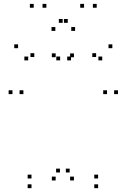

<svg xmlns="http://www.w3.org/2000/svg" viewBox="-20 -971 660 1001"><path d="M491.5 10V-10H471.5V10ZM491.5 -40.5V-60.5H471.5V-40.5ZM343.2 -71.8V-91.8H323.2V-71.8ZM365.5 -30.2V-50.2H345.5V-30.2ZM365.5 -672.5V-692.5H345.5V-672.5ZM350.3 -656.2V-676.2H330.3V-656.2ZM513 -656.2V-676.2H493V-656.2ZM481.2 -673.7V-693.7H461.2V-673.7ZM538 -480.3V-500.3H518V-480.3ZM595 -480.3V-500.3H575V-480.3ZM565.7 -719.8V-739.8H545.7V-719.8ZM74.3 -719.8V-739.8H54.3V-719.8ZM45 -480.3V-500.3H25V-480.3ZM102 -480.3V-500.3H82V-480.3ZM158.8 -673.7V-693.7H138.8V-673.7ZM127 -656.2V-676.2H107V-656.2ZM293.5 -656.3V-676.3H273.5V-656.3ZM270.2 -672.8V-692.8H250.2V-672.8ZM270.2 -30.2V-50.2H250.2V-30.2ZM292.5 -71.8V-91.8H272.5V-71.8ZM144.2 -40.5V-60.5H124.2V-40.5ZM144.2 10V-10H124.2V10ZM221.8 -930.7V-950.7H201.8V-930.7ZM333.3 -852V-872H313.3V-852ZM306.7 -852V-872H286.7V-852ZM418.2 -930.7V-950.7H398.2V-930.7ZM484.2 -930.7V-950.7H464.2V-930.7ZM371.5 -810V-830H351.5V-810ZM268.5 -810V-830H248.5V-810ZM155.8 -930.7V-950.7H135.8V-930.7Z"/></svg>

Font: Monaspace Xenon Dots Var
Style: Regular
Weight: 400
Designer: Riley Cran and the Lettermatic Team
Version: Version 1.100 (Monaspace Xenon Dots)